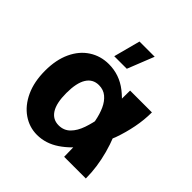

<svg xmlns="http://www.w3.org/2000/svg" viewBox="-198 -864 1027 1027"><g transform="rotate(45 315.5 -350.5)"><path d="M239 20Q181 20 132.5 -13.5Q84 -47 55.5 -108.5Q27 -170 27 -254Q27 -336 55 -396Q83 -456 132.5 -488Q182 -520 244 -520Q324 -520 388 -470Q452 -420 498 -341Q540 -266 564.5 -176Q589 -86 589 0H425Q424 -35 423.5 -78.5Q423 -122 419.5 -168Q416 -214 406 -255Q398 -297 383 -330Q368 -363 344 -383Q320 -403 286 -403Q240 -403 216 -364.5Q192 -326 192 -250Q192 -174 216 -136Q240 -98 285 -98Q324 -98 350 -124Q376 -150 391 -193.5Q406 -237 414 -287Q422 -343 423 -399.5Q424 -456 424 -500H589Q589 -443 577.5 -384.5Q566 -326 546 -270Q516 -190 469 -124.5Q422 -59 363.5 -19.5Q305 20 239 20ZM274 -721H389L329 -570H234Z"/></g></svg>

Font: Moderustic
Style: Bold
Weight: 700
Designer: Tural Alisoy
Foundry: TAFT Foundry
Version: Version 2.120